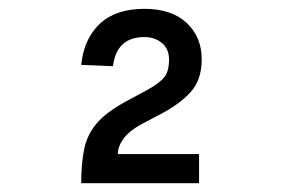

<svg xmlns="http://www.w3.org/2000/svg" viewBox="-20 -738 640 435"><path d="M164 -323Q164 -369 171 -401.5Q178 -434 199.5 -459Q221 -484 265 -508L315 -535Q342 -550 352.5 -563.5Q363 -577 363 -603Q363 -627 347 -640.5Q331 -654 307 -654Q244 -654 236 -588L164 -591Q170 -650 206 -684Q242 -718 307 -718Q369 -718 403 -686Q437 -654 437 -604Q437 -557 412 -529.5Q387 -502 343 -479L301 -457Q272 -441 259.5 -423.5Q247 -406 247 -389H431V-323Z"/></svg>

Font: Geist Mono Medium
Style: Regular
Weight: 500
Monospace: yes
Designer: Basement.studio, Andrés Briganti, Mateo Zaragoza
Foundry: Basement.studio, Vercel, Andrés Briganti, Guido Ferreyra, Mateo Zaragoza
Version: Version 1.500; ttfautohint (v1.8.4.7-5d5b)